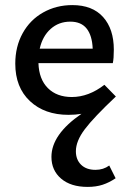

<svg xmlns="http://www.w3.org/2000/svg" viewBox="-20 -445 510 754"><path d="M409 205 434 255Q409 272 383 280.5Q357 289 324 289Q258 289 220 256.5Q182 224 182 171Q182 83 300 2Q276 6 249 6Q155 6 97.5 -48Q40 -102 40 -195Q40 -262 69 -314.5Q98 -367 149.5 -396Q201 -425 264 -425Q343 -425 385 -378Q427 -331 427 -250Q427 -215 423 -197H131Q133 -134 168 -99Q203 -64 262 -64Q328 -64 390 -112L435 -66Q348 16 313 62.5Q278 109 278 149Q278 182 298.5 202Q319 222 355 222Q386 222 409 205ZM136 -254H344Q342 -305 320.5 -332.5Q299 -360 256 -360Q211 -360 179 -331.5Q147 -303 136 -254Z"/></svg>

Font: Ysabeau Infant Semibold
Style: Regular
Weight: 600
Designer: Christian Thalmann (Catharsis Fonts)
Version: Version 0.003